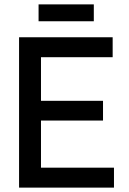

<svg xmlns="http://www.w3.org/2000/svg" viewBox="-20 -856 587 876"><path d="M67 0V-686H494V-595H167V-396H450V-306H167V-91H500V0ZM156 -759V-836H408V-759Z"/></svg>

Font: Archivo Narrow Medium
Style: Regular
Weight: 500
Designer: Hector Gatti
Foundry: Omnibus-Type
Version: Version 3.002